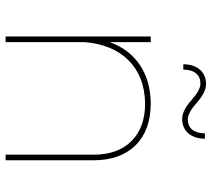

<svg xmlns="http://www.w3.org/2000/svg" viewBox="-55 -699 754 684"><g transform="rotate(90 322.0 -357.0)"><path d="M278 -694Q254 -694 241 -678Q228 -662 228 -633H209Q209 -670 228 -692Q247 -714 280 -714Q309 -714 345.5 -681.5Q382 -649 405 -649Q429 -649 442 -665Q455 -681 455 -710H474Q474 -673 455 -651Q436 -629 403 -629Q374 -629 337.5 -661.5Q301 -694 278 -694ZM348 -517Q444 -517 497.5 -463Q551 -409 551 -313V0H531V-313Q531 -400 482.5 -448.5Q434 -497 348 -497Q252 -495 195 -438Q138 -381 130 -281V0H110V-517H130V-371Q155 -440 211 -478Q267 -516 348 -517Z"/></g></svg>

Font: Montserrat arm Thin
Style: Regular
Weight: 250
Designer: Julieta Ulanovsky
Foundry: Julieta Ulanovsky
Version: Version 6.000;PS 006.000;hotconv 1.0.88;makeotf.lib2.5.64775